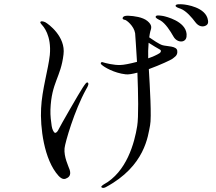

<svg xmlns="http://www.w3.org/2000/svg" viewBox="-20 -858 1040 925"><path d="M403 -460C397 -464 390 -453 378 -435C366 -418 267 -246 263 -236C259 -227 252 -217 245 -218C238 -220 231 -237 229 -251C226 -271 222 -300 223 -330C228 -462 273 -484 286 -596C297 -682 213 -743 198 -751C187 -756 178 -757 175 -753C172 -749 177 -745 182 -738C188 -732 229 -688 220 -593C213 -526 182 -425 178 -336C173 -248 191 -89 262 -11C270 -2 283 8 296 3C309 -2 324 -11 316 -39C310 -57 287 -102 291 -144C294 -172 338 -325 395 -428C405 -444 409 -456 403 -460ZM764 -640C748 -644 715 -667 699 -678C701 -690 702 -700 704 -706C710 -724 714 -737 690 -757C667 -776 624 -781 601 -782C590 -783 574 -782 571 -772C569 -765 577 -763 583 -762C589 -761 625 -734 631 -698C632 -684 636 -629 640 -560C606 -551 575 -545 561 -545C529 -543 485 -555 479 -557C472 -560 467 -559 466 -555C464 -550 468 -548 470 -546C481 -535 530 -506 585 -500C598 -498 619 -502 642 -508C646 -406 648 -294 641 -251C628 -169 590 -29 479 31C476 33 467 39 468 43C470 47 478 50 489 44C680 -58 693 -205 703 -254C711 -292 702 -442 697 -525C752 -545 805 -570 811 -575C820 -583 837 -590 834 -613C832 -637 786 -634 764 -640ZM749 -602C737 -594 717 -585 694 -577C693 -598 694 -627 696 -652C713 -641 741 -624 749 -620C760 -615 754 -605 749 -602ZM766 -781C752 -783 732 -787 730 -778C728 -771 742 -765 752 -760C777 -746 801 -708 815 -683C828 -659 851 -655 863 -660C875 -665 880 -675 879 -694C874 -756 780 -778 766 -781ZM982 -760C973 -824 875 -836 861 -837C847 -838 827 -839 826 -831C825 -824 839 -820 850 -816C877 -806 905 -773 922 -750C938 -729 958 -728 970 -734C977 -737 985 -743 982 -760Z"/></svg>

Font: Shippori Mincho
Style: Regular
Weight: 400
Designer: Bonji Tadano  Ryoko NISHIZUKA  (kana & ideographs); Frank Grießhammer (Latin, Greek & Cyrillic); Wenlong ZHANG  (bopomof
Foundry: Adobe Systems Incorporated
Version: Version 1.003;PS 1.001;hotconv 16.6.54;makeotf.lib2.5.65590